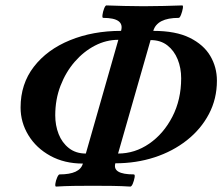

<svg xmlns="http://www.w3.org/2000/svg" viewBox="-20 -686 821 709"><path d="M187 3Q183 3 184.5 -8Q186 -19 191 -30.5Q196 -42 200 -42Q275 -42 286 -82Q218 -82 166 -110.5Q114 -139 85 -186.5Q56 -234 56 -289Q56 -376 105 -439.5Q154 -503 238.5 -537.5Q323 -572 427 -572Q441 -620 361 -620Q357 -620 358.5 -631.5Q360 -643 364.5 -654.5Q369 -666 373 -666Q405 -665 438.5 -664Q472 -663 510 -663Q551 -663 585.5 -664Q620 -665 653 -666Q657 -666 655 -654.5Q653 -643 648.5 -631.5Q644 -620 640 -620Q560 -620 546 -572Q629 -572 680.5 -546.5Q732 -521 756.5 -479.5Q781 -438 781 -388Q781 -321 751.5 -265Q722 -209 670 -168Q618 -127 550.5 -105Q483 -83 406 -83Q394 -42 474 -42Q479 -42 477 -30.5Q475 -19 470.5 -8Q466 3 461 3Q430 1 396.5 0.5Q363 0 322 0Q284 0 251.5 0.5Q219 1 187 3ZM297 -119 417 -539Q372 -539 330.5 -517.5Q289 -496 256 -458Q223 -420 203.5 -369.5Q184 -319 184 -260Q184 -223 196.5 -191Q209 -159 234.5 -139Q260 -119 297 -119ZM416 -119Q478 -119 531 -155.5Q584 -192 616.5 -255Q649 -318 649 -397Q649 -435 636 -467Q623 -499 598 -518.5Q573 -538 536 -538Z"/></svg>

Font: Junicode
Style: Bold Italic
Weight: 700
Italic angle: -11°
Designer: Peter S. Baker
Version: Version 2.100; ttfautohint (v1.8.4)